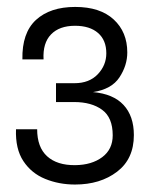

<svg xmlns="http://www.w3.org/2000/svg" viewBox="-20 -914 428 540"><path d="M191 -395Q146 -395 107.2 -410.8Q68.5 -426.5 45.8 -460.8Q23 -495 25 -550.5H84.5Q84.5 -500 112.5 -474.5Q140.5 -449 191.5 -449.5Q238 -450 267.5 -472Q297 -494 297 -533.5Q297 -583.5 267.2 -605.2Q237.5 -627 188.5 -627H137.5V-680H189.5Q231 -680 255 -705.2Q279 -730.5 279 -764Q279 -801 255.8 -821.2Q232.5 -841.5 191 -841.5Q147 -841.5 123.5 -817.2Q100 -793 102.5 -747H43Q41.5 -821.5 81.2 -858Q121 -894.5 191.5 -894.5Q261.5 -894.5 299.8 -859.2Q338 -824 338 -766.5Q338 -730 316 -696.5Q294 -663 241.5 -655Q298.5 -650 327.5 -618.8Q356.5 -587.5 356.5 -534Q356.5 -467 309.2 -431Q262 -395 191 -395Z"/></svg>

Font: Spline Sans Light
Style: Regular
Weight: 300
Designer: Eben Sorkin, Mirko Velimirovic
Foundry: Sorkin Type
Version: Version 1.000; ttfautohint (v1.8.3)